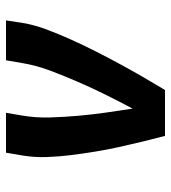

<svg xmlns="http://www.w3.org/2000/svg" viewBox="15 -585 570 640"><g transform="rotate(-90 300.0 -265.0)"><path d="M167 0Q157 -38 147.5 -77Q138 -116 129.5 -155Q121 -194 114.5 -233.5Q108 -273 103 -313Q98 -353 96.5 -394.5Q95 -436 102 -477L111 -530H244L235 -477Q227 -430 228.5 -383Q230 -336 234 -290Q238 -244 244.5 -198.5Q251 -153 258 -108Q282 -153 304.5 -198.5Q327 -244 347 -290Q367 -336 384.5 -382.5Q402 -429 410 -477L419 -530H552L544 -477Q537 -435 521.5 -394Q506 -353 488 -313Q470 -273 450 -233.5Q430 -194 409 -155Q388 -116 365.5 -77Q343 -38 320 0Z"/></g></svg>

Font: Iosevka Curly XBdEx
Style: Italic
Weight: 800
Width: 7
Italic angle: -9°
Monospace: yes
Designer: Belleve Invis
Foundry: Belleve Invis
Version: Version 11.1.0; ttfautohint (v1.8.3)